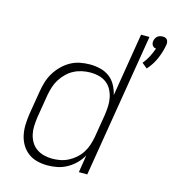

<svg xmlns="http://www.w3.org/2000/svg" viewBox="-112 -847 856 948"><g transform="rotate(15 315.5 -373.0)"><path d="M567 -581 540 -603Q556 -622 567 -643.5Q578 -665 586 -688Q580 -688 575 -691Q570 -694 567 -698.5Q564 -703 563 -709Q562 -715 563 -721Q564 -727 567.5 -734Q571 -741 576.5 -745.5Q582 -750 589 -752Q596 -754 603 -754Q610 -754 616 -752Q622 -750 625.5 -745.5Q629 -741 630.5 -734Q632 -727 631 -721Q625 -684 609.5 -647.5Q594 -611 567 -581ZM217 8Q189 8 163.5 1.5Q138 -5 117.5 -20.5Q97 -36 84 -58Q71 -80 65.5 -106Q60 -132 61 -159.5Q62 -187 66 -214L86 -335Q90 -360 97.5 -384.5Q105 -409 118.5 -431.5Q132 -454 151 -473Q170 -492 193 -505Q216 -518 241.5 -523Q267 -528 292 -528Q319 -528 345.5 -521.5Q372 -515 392.5 -499.5Q413 -484 425.5 -461Q438 -438 444 -412L497 -735H540L419 0H376L390 -89Q377 -66 358 -47Q339 -28 315.5 -15Q292 -2 267 3Q242 8 217 8ZM231 -30Q251 -30 272 -34Q293 -38 312.5 -48Q332 -58 349 -73Q366 -88 378 -107Q390 -126 396.5 -146Q403 -166 407 -187L427 -308Q430 -330 431 -352.5Q432 -375 427.5 -396Q423 -417 413 -435.5Q403 -454 386.5 -466.5Q370 -479 349 -484.5Q328 -490 305 -490Q284 -490 262.5 -485.5Q241 -481 221.5 -471Q202 -461 185.5 -445Q169 -429 157 -410Q145 -391 138.5 -370.5Q132 -350 128 -329L108 -208Q105 -186 104 -164Q103 -142 107.5 -121.5Q112 -101 122.5 -83Q133 -65 150 -53Q167 -41 188 -35.5Q209 -30 231 -30Z"/></g></svg>

Font: Iosevka Aile Extralight
Style: Italic
Weight: 200
Italic angle: -9°
Designer: Belleve Invis
Foundry: Belleve Invis
Version: Version 31.1.0; ttfautohint (v1.8.4)